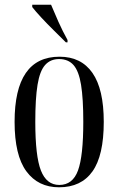

<svg xmlns="http://www.w3.org/2000/svg" viewBox="-20 -786 503 816"><path d="M231 10Q142 10 92 -58Q42 -126 42 -268Q42 -545 233 -545Q325 -545 373 -476Q421 -407 421 -268Q421 -125 373 -57.5Q325 10 231 10ZM232 0Q289 0 311.5 -61.5Q334 -123 334 -268Q334 -367 324.5 -425.5Q315 -484 292.5 -509.5Q270 -535 231 -535Q194 -535 171.5 -509.5Q149 -484 139.5 -425.5Q130 -367 130 -268Q130 -122 154 -61Q178 0 232 0ZM260 -606Q238 -628 209.5 -656Q181 -684 155.5 -711.5Q130 -739 117 -756V-766H197Q211 -732 228.5 -693Q246 -654 267 -616V-606Z"/></svg>

Font: Noto Serif Display ExtraCondensed
Style: Regular
Weight: 400
Width: 2
Designer: Monotype Design Team
Foundry: Monotype Imaging Inc.
Version: Version 2.009